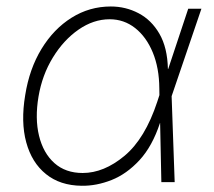

<svg xmlns="http://www.w3.org/2000/svg" viewBox="-20 -573 672 604"><path d="M236.9 11.4Q169 10.7 124.5 -25.4Q79.9 -61.4 62.5 -125.4Q45.1 -189.3 59.3 -273.8Q72.4 -356.5 110.6 -419.2Q148.8 -481.9 205.1 -517.2Q261.4 -552.6 328.5 -552.6Q375.4 -552.6 415.8 -531.4Q456.3 -510.3 481.5 -466.8Q506.7 -423.3 508.2 -356.2H509.2L572.1 -545.5H613.6L520.2 -271.3L519.9 -270.2L529.5 0H487.6L483.7 -186.1H483.3Q459.2 -112.9 418.9 -69.2Q378.6 -25.6 331 -6.7Q283.4 12.1 236.9 11.4ZM481.5 -273.8 481.2 -295.1Q480.8 -359 460.6 -408Q440.3 -457 405.2 -484.7Q370 -512.4 324.9 -512.4Q274.1 -512.4 227.1 -479.8Q180 -447.1 146.3 -392Q112.6 -337 101.2 -269.5Q89.5 -200.3 102.8 -145.8Q116.1 -91.3 151.1 -60Q186.1 -28.8 240.1 -28.8Q306.8 -28.8 371.6 -82.7Q436.4 -136.7 474.8 -253.2Z"/></svg>

Font: Inter UI Extra Light
Style: Italic
Weight: 200
Italic angle: -9.39999°
Designer: Rasmus Andersson
Foundry: rsms
Version: 3.2;8d6f07862